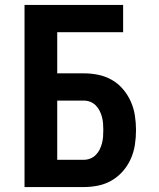

<svg xmlns="http://www.w3.org/2000/svg" viewBox="-20 -755 640 775"><path d="M79 0V-735H477V-625H211V-459H318Q348 -459 377 -453Q406 -447 431.5 -432.5Q457 -418 476.5 -395Q496 -372 508 -345Q520 -318 524.5 -288.5Q529 -259 529 -230Q529 -200 524.5 -170.5Q520 -141 508 -114Q496 -87 476.5 -64.5Q457 -42 431.5 -27Q406 -12 377 -6Q348 0 318 0ZM318 -110Q332 -110 344.5 -115Q357 -120 366.5 -129.5Q376 -139 382 -151Q388 -163 391.5 -176Q395 -189 396 -202.5Q397 -216 397 -230Q397 -243 396 -256.5Q395 -270 391.5 -283Q388 -296 382 -308Q376 -320 366.5 -329.5Q357 -339 344.5 -344Q332 -349 318 -349H211V-110Z"/></svg>

Font: Iosevka SS04 XBd Ex
Style: Regular
Weight: 800
Width: 7
Monospace: yes
Designer: Belleve Invis
Foundry: Belleve Invis
Version: Version 19.0.0; ttfautohint (v1.8.4)